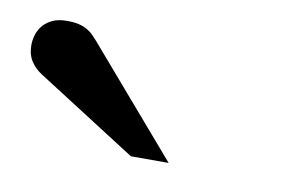

<svg xmlns="http://www.w3.org/2000/svg" viewBox="-36 -785 423 286"><g transform="rotate(10 175.0 -642.0)"><path d="M174.8 -550.8 22.9 -647.9Q12.2 -654.8 6.1 -664.6Q0 -674.3 0 -688Q0 -695.8 2.4 -703.9Q4.9 -711.9 10.3 -718.3Q15.6 -724.6 24.4 -728.8Q33.2 -732.9 45.9 -732.9Q56.6 -732.9 64 -731.2Q71.3 -729.5 77.1 -726.1Q83 -722.7 87.9 -717.5Q92.8 -712.4 98.1 -706.1L231.9 -550.8Z"/></g></svg>

Font: Charis SIL CyrE
Style: Regular
Weight: 400
Foundry: SIL International
Version: Version 5.000